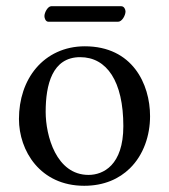

<svg xmlns="http://www.w3.org/2000/svg" viewBox="-20 -588 544 618"><path d="M360 -518C373 -518 384 -539 384 -551C384 -557 380 -568 370 -568H145C134 -568 123 -548 123 -536C123 -529 127 -518 136 -518ZM41 -205C41 -103 109 10 251 10C315.4 10 363.8 -12.7 397.9 -46C442.7 -89.8 463 -152.7 463 -214C463 -318 406 -439 253 -439C187.2 -439 132.9 -412 96.3 -369C60 -326.4 41 -268.2 41 -205ZM238 -404C324 -404 377 -326 377 -182C377 -56 312 -25 265 -25C161 -25 127 -151 127 -228C127 -315 148 -404 238 -404Z"/></svg>

Font: Libertinus Math
Style: Regular
Weight: 400
Designer: Philipp H. Poll
Foundry: Khaled Hosny
Version: Version 6.2